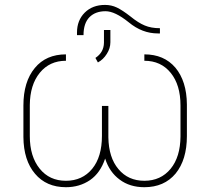

<svg xmlns="http://www.w3.org/2000/svg" viewBox="-20 -759 870 789"><path d="M573.2 -509.3C573.2 -509.3 573.2 -509.3 573.2 -509.3C618.7 -509.3 654.8 -492.7 681.6 -459.5C708.5 -426.3 721.7 -381.8 721.7 -325.7C721.7 -325.7 721.7 -197.8 721.7 -197.8C721.7 -197.8 721.7 -197.8 721.7 -197.8C721.2 -142.6 708 -98.1 681.2 -65.4C654.3 -32.7 618.2 -16.1 573.2 -16.1C573.2 -16.1 573.2 -16.1 573.2 -16.1C528.8 -16.1 493.2 -32.2 466.8 -64C439.9 -95.7 426.3 -139.2 425.3 -194.3C425.3 -194.3 425.3 -323.7 425.3 -323.7C425.3 -323.7 398.9 -323.7 398.9 -323.7C398.9 -323.7 398.9 -200.7 398.9 -200.7C398.9 -200.7 398.9 -200.7 398.9 -200.7C398.9 -143.6 385.7 -98.1 358.9 -65.4C332 -32.7 295.9 -16.1 251 -16.1C251 -16.1 251 -16.1 251 -16.1C205.6 -16.1 169.9 -32.7 143.1 -65.9C116.2 -99.1 102.5 -143.6 102.5 -199.7C102.5 -199.7 102.5 -327.6 102.5 -327.6C102.5 -327.6 102.5 -327.6 102.5 -327.6C103 -382.8 116.7 -427.2 143.6 -460C170.4 -492.7 206.1 -509.3 251 -509.3C251 -509.3 251 -535.6 251 -535.6C251 -535.6 251 -535.6 251 -535.6C196.8 -535.6 153.8 -517.1 123 -479.5C91.8 -441.9 76.2 -390.6 76.2 -325.7C76.2 -325.7 76.2 -195.8 76.2 -195.8C76.2 -195.8 76.2 -195.8 76.2 -195.8C76.7 -131.8 92.8 -81.5 124 -44.9C154.8 -8.3 197.3 10.3 251 10.3C251 10.3 251 10.3 251 10.3C288.6 10.3 321.3 0.5 350.1 -19C378.4 -38.6 398.9 -67.9 412.1 -107.4C412.1 -107.4 412.1 -107.4 412.1 -107.4C423.8 -70.3 443.8 -41.5 471.7 -21C499.5 0 533.7 10.3 573.2 10.3C573.2 10.3 573.2 10.3 573.2 10.3C627.4 10.3 670.4 -8.3 701.7 -45.9C732.4 -83.5 748 -134.8 748 -199.7C748 -199.7 748 -329.6 748 -329.6C748 -329.6 748 -329.6 748 -329.6C747.6 -393.6 731.4 -444.3 700.7 -481C669.4 -517.6 627 -535.6 573.2 -535.6C573.2 -535.6 573.2 -509.3 573.2 -509.3ZM637.2 -643.1C612.8 -643.1 591.8 -647 574.7 -654.3C557.1 -661.6 537.6 -673.8 516.1 -691.4C494.1 -708.5 475.6 -720.7 460.4 -728C444.8 -735.4 428.7 -738.8 411.6 -738.8C411.6 -738.8 411.6 -738.8 411.6 -738.8C377 -738.8 349.1 -728 328.1 -707C307.1 -686 296.4 -658.7 296.4 -625.5C296.4 -625.5 296.4 -614.7 296.4 -614.7C296.4 -614.7 323.2 -614.7 323.2 -614.7C323.2 -614.7 323.2 -614.7 323.2 -614.7C323.2 -647.5 331.5 -671.9 347.7 -688.5C363.8 -704.6 385.7 -712.9 413.6 -712.9C413.6 -712.9 413.6 -712.9 413.6 -712.9C439.5 -712.9 471.2 -697.8 508.8 -667.5C545.9 -636.7 585.9 -621.6 628.9 -621.6C628.9 -621.6 637.2 -621.6 637.2 -621.6C637.2 -621.6 637.2 -643.1 637.2 -643.1C637.2 -643.1 637.2 -643.1 637.2 -643.1ZM382.3 -502.4C382.3 -502.4 382.3 -502.4 382.3 -502.4C397 -510.3 409.2 -522 418.9 -537.6C428.7 -552.7 433.6 -568.8 433.6 -585.4C433.6 -585.4 433.6 -635.7 433.6 -635.7C433.6 -635.7 407.2 -635.7 407.2 -635.7C407.2 -635.7 407.2 -583.5 407.2 -583.5C407.2 -583.5 407.2 -583.5 407.2 -583.5C406.7 -556.6 395 -536.1 372.1 -521C372.1 -521 382.3 -502.4 382.3 -502.4Z"/></svg>

Font: WOX
Style: Regular
Weight: 500
Designer: Google
Foundry: ""
Version: ""